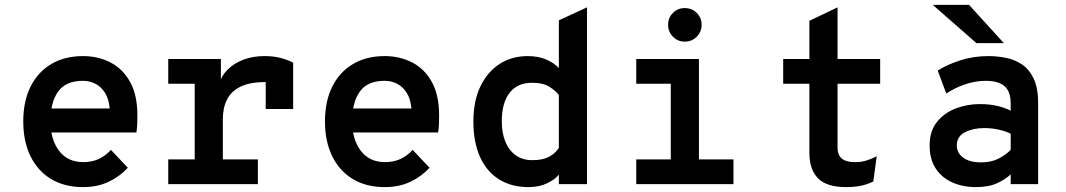

<svg xmlns="http://www.w3.org/2000/svg" viewBox="-20 -752 4352 784"><path d="M319 12Q243 12 188.2 -21.2Q133.5 -54.5 104.2 -114.8Q75 -175 75 -256Q75 -339 105 -398.8Q135 -458.5 189.8 -490.8Q244.5 -523 319 -523Q380.5 -523 431 -497Q481.5 -471 511.2 -417.5Q541 -364 541 -281Q541 -267.5 540.5 -249Q540 -230.5 537 -211H163V-309H428Q424.5 -348.5 408.5 -373.5Q392.5 -398.5 369 -410.2Q345.5 -422 319 -422Q248.5 -422 217.2 -378Q186 -334 186 -258Q186 -182.5 221.2 -136.2Q256.5 -90 320 -90Q354 -90 381.5 -102Q409 -114 433 -140L502 -67Q470 -32 424.2 -10Q378.5 12 319 12Z M667 0V-101H775V-410H667V-511H882V-398L876 -413Q885.5 -444.5 911.2 -469.5Q937 -494.5 975.2 -508.8Q1013.5 -523 1060 -523Q1098.5 -523 1128 -514.8Q1157.5 -506.5 1177 -496V-307H1065V-462L1114 -412Q1099 -414.5 1086.2 -415.8Q1073.5 -417 1065 -417Q1002 -417 963.5 -398.8Q925 -380.5 907.5 -346.5Q890 -312.5 890 -266V-101H1033V0Z M1551 12Q1475 12 1420.2 -21.2Q1365.5 -54.5 1336.2 -114.8Q1307 -175 1307 -256Q1307 -339 1337 -398.8Q1367 -458.5 1421.8 -490.8Q1476.5 -523 1551 -523Q1612.5 -523 1663 -497Q1713.5 -471 1743.2 -417.5Q1773 -364 1773 -281Q1773 -267.5 1772.5 -249Q1772 -230.5 1769 -211H1395V-309H1660Q1656.5 -348.5 1640.5 -373.5Q1624.5 -398.5 1601 -410.2Q1577.5 -422 1551 -422Q1480.5 -422 1449.2 -378Q1418 -334 1418 -258Q1418 -182.5 1453.2 -136.2Q1488.5 -90 1552 -90Q1586 -90 1613.5 -102Q1641 -114 1665 -140L1734 -67Q1702 -32 1656.2 -10Q1610.5 12 1551 12Z M2138 12Q2068.5 12 2018 -19.5Q1967.5 -51 1940.2 -111Q1913 -171 1913 -256Q1913 -339 1941.5 -398.8Q1970 -458.5 2020 -490.8Q2070 -523 2135 -523Q2178 -523 2210.8 -508.8Q2243.5 -494.5 2262 -474V-669L2377 -722V0H2262V-39Q2248 -20.5 2215.2 -4.2Q2182.5 12 2138 12ZM2154 -98Q2194.5 -98 2220 -110.8Q2245.5 -123.5 2262 -148V-364Q2250 -380.5 2224 -397.2Q2198 -414 2152 -414Q2093 -414 2061 -373.2Q2029 -332.5 2029 -256Q2029 -209 2043.5 -173.5Q2058 -138 2085.8 -118Q2113.5 -98 2154 -98Z M2719 0V-511H2834V0ZM2578 0V-101H2975V0ZM2578 -410V-511H2794V-410ZM2776 -582Q2747.5 -582 2727.8 -602.2Q2708 -622.5 2708 -651Q2708 -679.5 2727.8 -699.2Q2747.5 -719 2776 -719Q2805.5 -719 2825.2 -699.2Q2845 -679.5 2845 -651Q2845 -622.5 2825.2 -602.2Q2805.5 -582 2776 -582Z M3435 12Q3355 12 3320 -24.2Q3285 -60.5 3285 -127V-410H3178V-511H3285V-667L3400 -722V-511H3574V-410H3400V-149Q3400 -130 3407.2 -116.8Q3414.5 -103.5 3430.2 -96.8Q3446 -90 3472 -90Q3497.5 -90 3518.8 -96.8Q3540 -103.5 3560 -114L3546 -11Q3524.5 0 3497.5 6Q3470.5 12 3435 12Z M3965 12Q3911.5 12 3868.8 -7Q3826 -26 3801 -63.8Q3776 -101.5 3776 -158Q3776 -217 3806 -254.2Q3836 -291.5 3882.8 -309.2Q3929.5 -327 3980 -327Q4019 -327 4049.5 -320.2Q4080 -313.5 4107 -300V-330Q4107 -364 4095 -384.2Q4083 -404.5 4060.2 -413.2Q4037.5 -422 4006 -422Q3963.5 -422 3921.8 -408Q3880 -394 3844 -370L3809 -464Q3846 -487.5 3900 -505.2Q3954 -523 4016 -523Q4050 -523 4085.8 -516.2Q4121.5 -509.5 4151.8 -489.8Q4182 -470 4200.5 -431.8Q4219 -393.5 4219 -331V0H4107V-40Q4086 -20 4051.8 -4Q4017.5 12 3965 12ZM3986 -89Q4028 -89 4057.8 -104.5Q4087.5 -120 4107 -140V-206Q4086 -216.5 4057.8 -222.8Q4029.5 -229 3998 -229Q3954 -229 3920.5 -212.2Q3887 -195.5 3887 -158Q3887 -127.5 3913 -108.2Q3939 -89 3986 -89ZM3967 -576 3789 -732H3937L4079 -576Z"/></svg>

Font: Overpass Mono
Style: Bold
Weight: 700
Monospace: yes
Designer: Delve Withrington, Dave Bailey
Foundry: Delve Fonts LLC
Version: Version 4.000